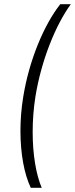

<svg xmlns="http://www.w3.org/2000/svg" viewBox="-20 -784 356 911"><path d="M126 107H178C151 44 135 -51 135 -158C135 -211 139 -268 148 -325C176 -499 245 -667 316 -764H266C189 -667 118 -498 90 -323C81 -268 77 -214 77 -163C77 -54 95 42 126 107Z"/></svg>

Font: Arthouse Owned Light
Style: Italic
Weight: 300
Italic angle: -10°
Designer: Jeremy Tribby
Foundry: Tribby Type
Version: Version 1.000;PS 001.000;hotconv 1.0.88;makeotf.lib2.5.64775